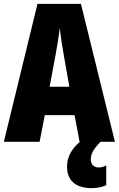

<svg xmlns="http://www.w3.org/2000/svg" viewBox="-20 -734 615 994"><path d="M491 133Q512 133 530 122V225Q496 240 455 240Q392 240 359.5 211Q327 182 327 129Q327 56 394 0H392L366 -138H212L185 0H0L174 -714H399L575 0H500Q470 32 460 51.5Q450 71 450 93Q450 110 461 121.5Q472 133 491 133ZM339 -285 311 -444Q299 -509 289 -589Q283 -531 267 -446L237 -285Z"/></svg>

Font: Noto Sans UI CondBlack
Style: Regular
Weight: 900
Width: 3
Designer: Monotype Design Team
Foundry: Monotype Imaging Inc.
Version: Version 1.001